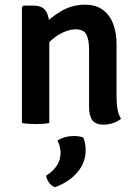

<svg xmlns="http://www.w3.org/2000/svg" viewBox="-20 -524 586 818"><path d="M124 -500Q159.5 -500 174.8 -477.8Q190 -455.5 190 -416V0Q178.5 2.5 163 3.5Q147.5 4.5 132 4.5Q116.5 4.5 101 3.5Q85.5 2.5 73.5 0V-493.5L80 -500ZM476.5 -110.5Q476.5 -83.5 480.5 -59.8Q484.5 -36 495.5 -18Q482.5 -7 463 0Q443.5 7 422 7Q387.5 7 373.5 -11.8Q359.5 -30.5 359.5 -67V-310.5Q359.5 -356 347.8 -377.5Q336 -399 302.5 -399Q280 -399 253 -387.8Q226 -376.5 201.5 -355.2Q177 -334 161 -303.5V-413Q195 -450 241.5 -477Q288 -504 342 -504Q388.5 -504 418.2 -482Q448 -460 462.2 -422Q476.5 -384 476.5 -336.5ZM334.5 61.5Q339 70.5 342 85.8Q345 101 345 115.5Q345 168.5 309.5 210.2Q274 252 214 273.5Q199.5 268.5 189.5 255Q179.5 241.5 176.5 224.5Q238 185.5 238 127.5Q238 114 234.5 100.2Q231 86.5 225 75Q254 55.5 295.5 55.5Q317 55.5 334.5 61.5Z"/></svg>

Font: Signika Medium
Style: Regular
Weight: 500
Designer: Anna Giedry
Foundry: Anna Giedry
Version: Version 2.000